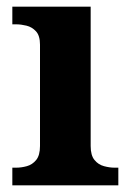

<svg xmlns="http://www.w3.org/2000/svg" viewBox="-20 -556 392 576"><path d="M17 0V-53H29Q44 -53 60.5 -57.5Q77 -62 88.5 -76Q100 -90 100 -118V-422Q100 -449 88 -462Q76 -475 59.5 -479Q43 -483 29 -483H17V-536H252V-118Q252 -90 263.5 -76Q275 -62 292 -57.5Q309 -53 323 -53H335V0Z"/></svg>

Font: Noto Serif Oriya
Style: Bold
Weight: 700
Designer: David Williams
Foundry: Google LLC, David Williams
Version: Version 1.051; ttfautohint (v1.8.4.7-5d5b)